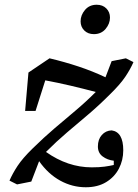

<svg xmlns="http://www.w3.org/2000/svg" viewBox="-20 -766 583 810"><path d="M86 -298 100 -460 189 -520Q252 -505 311 -485.5Q370 -466 425 -440L451 -508L511 -520L543 -504Q530 -474 508.5 -442Q487 -410 444 -368Q396 -320 351 -282Q306 -244 262.5 -207Q219 -170 174 -125Q266 -60 367 -60Q399 -60 421 -63Q443 -66 460 -70V-88Q433 -91 413 -106Q393 -121 393 -148Q393 -178 409.5 -196.5Q426 -215 451 -216Q500 -209 500 -132Q500 -90 481.5 -54.5Q463 -19 427.5 2.5Q392 24 342 24Q285 24 234 -4Q183 -32 145 -86L112 0L52 12L20 -4Q33 -34 54 -66Q75 -98 118 -140Q166 -187 210 -224.5Q254 -262 297.5 -298.5Q341 -335 384 -378Q331 -392 278 -404.5Q225 -417 171 -427L130 -298ZM376 -622Q351 -622 335.5 -637.5Q320 -653 320 -676Q320 -702 338.5 -724Q357 -746 388 -746Q413 -746 428.5 -730.5Q444 -715 444 -692Q444 -666 425.5 -644Q407 -622 376 -622Z"/></svg>

Font: Source Serif 4 Caption
Style: Italic
Weight: 400
Italic angle: -12°
Designer: Frank Grießhammer
Foundry: Adobe Systems Incorporated
Version: Version 4.004;hotconv 1.0.117;makeotfexe 2.5.65602